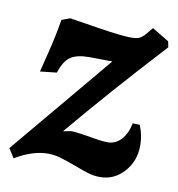

<svg xmlns="http://www.w3.org/2000/svg" viewBox="-72 -546 572 616"><g transform="rotate(10 214.0 -238.0)"><path d="M84 -463 111 -473Q136 -469 209.5 -457.5Q283 -446 313 -446Q330 -446 339 -449.5Q348 -453 358 -464L378 -488L433 -455L437 -436Q274 -259 151 -112L177 -117Q189 -117 208.5 -114Q228 -111 235 -110Q279 -102 298 -102Q323 -102 341.5 -121.5Q360 -141 367 -176L390 -175Q403 -144 403 -110Q403 -59 371 -23.5Q339 12 293 12Q274 12 255 6.5Q236 1 208 -10Q175 -22 156 -27.5Q137 -33 115 -33Q91 -33 63.5 -24Q36 -15 10 1L-9 -29L268 -360L194 -361Q152 -361 131.5 -346.5Q111 -332 99 -294L45 -288Q49 -304 62.5 -358.5Q76 -413 84 -463Z"/></g></svg>

Font: Alegreya
Style: Bold Italic
Weight: 700
Italic angle: -7°
Designer: Juan Pablo del Peral
Foundry: Huerta Tipografica
Version: Version 2.007; ttfautohint (v1.6)